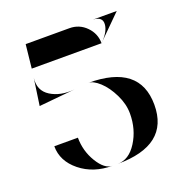

<svg xmlns="http://www.w3.org/2000/svg" viewBox="-126 -817 907 933"><g transform="rotate(-20 328.0 -350.0)"><path d="M326 -419Q592 -419 592 -209.5Q592 0 326 0Q385 0 425.5 -64Q466 -128 466 -210Q466 -259 441.5 -309Q417 -359 384.5 -389Q352 -419 326 -419ZM188 -186Q188 -117 223.5 -58.5Q259 0 300 0Q201 0 133.5 -54.5Q66 -109 66 -186ZM86 -533Q78 -468 128.5 -436.5Q179 -405 253 -412L66 -394ZM331 -700Q382 -700 417.5 -664Q453 -628 453 -578H92L105 -700ZM453 -700H576L453 -578Q497 -621 499.5 -659.5Q502 -698 453 -700Z"/></g></svg>

Font: Oscilla
Style: Regular
Weight: 400
Designer: Ryan Lin
Version: Version 1.0